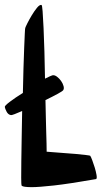

<svg xmlns="http://www.w3.org/2000/svg" viewBox="-47 -732 417 788"><path d="M211.9 -361.3Q209 -357.4 188.5 -346.2Q168 -335 139.6 -321.3Q140.6 -286.1 141.1 -253.4Q141.6 -220.7 142.6 -192.9Q143.6 -165 144 -143.6Q144.5 -122.1 144.5 -109.4Q175.8 -106.4 207.5 -104.5Q239.3 -102.5 264.6 -100.1Q290 -97.7 306.2 -95.7Q322.3 -93.8 323.2 -92.8Q326.2 -88.9 331.5 -74.7Q336.9 -60.5 341.8 -44.4Q346.7 -28.3 349.1 -14.2Q351.6 0 347.7 2.9Q235.4 22.5 173.8 29.3Q112.3 36.1 83 36.1Q48.8 36.1 42 30.3Q40 25.4 40 -2.4Q40 -30.3 40.5 -72.3Q41 -114.3 42 -167.5Q43 -220.7 43.9 -276.4Q25.4 -268.6 13.2 -263.7Q1 -258.8 -2.9 -259.8Q-13.7 -261.7 -20 -273.9Q-26.4 -286.1 -27.3 -293Q-28.3 -297.9 -6.3 -314.5Q15.6 -331.1 46.9 -350.6Q47.9 -402.3 49.3 -450.2Q50.8 -498 52.2 -534.7Q53.7 -571.3 54.7 -593.3Q55.7 -615.2 56.6 -617.2Q57.6 -621.1 65.4 -636.7Q73.2 -652.3 83.5 -669.4Q93.8 -686.5 104.5 -699.7Q115.2 -712.9 123 -711.9Q126 -711.9 127.9 -685.5Q129.9 -659.2 131.8 -616.7Q133.8 -574.2 135.3 -520Q136.7 -465.8 137.7 -409.2Q163.1 -421.9 168 -422.9Q176.8 -424.8 186.5 -417.5Q196.3 -410.2 203.6 -399.9Q210.9 -389.6 213.9 -378.4Q216.8 -367.2 211.9 -361.3Z"/></svg>

Font: Jolly Lodger
Style: Regular
Weight: 400
Designer: Stuart Sandler
Foundry: Font Diner, Inc
Version: Version 1.000